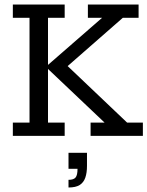

<svg xmlns="http://www.w3.org/2000/svg" viewBox="-20 -603 654 852"><path d="M37 0V-59H111V-524H37V-583H267V-524H193V-315L433 -524H370V-583H595V-524H525L260 -292V-329L544 -59H614V0H382V-59H444L193 -297V-59H267V0ZM284 229V195Q307 195 315.5 184.5Q324 174 324 146H284V75H366V133Q366 164 358.5 185.5Q351 207 333.5 218Q316 229 284 229Z"/></svg>

Font: Rokkitt SemiBold
Style: Regular
Weight: 400
Version: Version 3.103